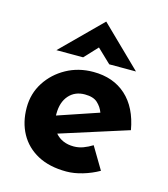

<svg xmlns="http://www.w3.org/2000/svg" viewBox="-106 -778 766 874"><g transform="rotate(15 276.5 -341.0)"><path d="M287 12Q207 12 151.5 -18Q96 -48 67 -101Q38 -154 38 -223Q38 -289 72 -342Q106 -395 163 -426.5Q220 -458 290 -458Q384 -458 444.5 -403.5Q505 -349 523 -246L203 -144Q235 -107 290 -107Q313 -107 334.5 -115Q356 -123 377 -136L439 -32Q404 -12 363.5 0Q323 12 287 12ZM176 -222 368 -287Q359 -312 339 -330.5Q319 -349 279 -349Q232 -349 204 -317Q176 -285 176 -231Q176 -227 176 -222ZM350 -510 285 -572 227 -510H101L286 -694H287L476 -510Z"/></g></svg>

Font: Reem Kufi
Style: Bold
Weight: 700
Designer: Khaled Hosny
Version: Version 1.001